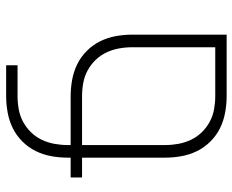

<svg xmlns="http://www.w3.org/2000/svg" viewBox="-88 -688 775 640"><g transform="rotate(-90 300.0 -367.5)"><path d="M505 0H300Q273 0 245.5 -5Q218 -10 193.5 -22Q169 -34 149 -54Q129 -74 117 -98.5Q105 -123 100 -150Q95 -177 95 -205V-482H29V-520H95V-530Q95 -558 100 -585Q105 -612 117 -636.5Q129 -661 149 -681Q169 -701 193.5 -713Q218 -725 245.5 -730Q273 -735 300 -735H403V-697H300Q278 -697 256 -693Q234 -689 214.5 -678.5Q195 -668 179.5 -652Q164 -636 154.5 -616Q145 -596 141 -574Q137 -552 137 -530V-520H300Q327 -520 354.5 -515Q382 -510 406.5 -498Q431 -486 451 -466Q471 -446 483 -421.5Q495 -397 500 -370Q505 -343 505 -315ZM300 -38H463V-315Q463 -337 459 -359Q455 -381 445.5 -401Q436 -421 420.5 -437Q405 -453 385.5 -463.5Q366 -474 344 -478Q322 -482 300 -482H137V-205Q137 -183 141 -161Q145 -139 154.5 -119Q164 -99 179.5 -83Q195 -67 214.5 -56.5Q234 -46 256 -42Q278 -38 300 -38Z"/></g></svg>

Font: Iosevka Extralight Extended
Style: Regular
Weight: 200
Width: 7
Monospace: yes
Designer: Belleve Invis
Foundry: Belleve Invis
Version: Version 32.5.0; ttfautohint (v1.8.4)